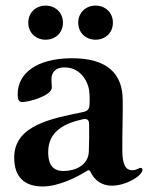

<svg xmlns="http://www.w3.org/2000/svg" viewBox="-20 -654 530 688"><path d="M133.5 14.2C188.9 14.2 256 -18.8 290.5 -41.2C293.3 -43 295.5 -44 297.6 -44C300.8 -44 302.9 -41.5 304.7 -37.6C317.5 -9.6 343.4 11.4 380.7 11.4C431.5 11.4 490.4 -24.1 490.4 -45.5C490.4 -49 488.6 -52.6 483.3 -52.6C478.7 -52.6 468.4 -44 454.5 -44C429.7 -44 418.7 -64.6 418.3 -114.3C418 -206 420.5 -223.4 419.7 -296.5C419 -388.1 366.5 -446 235.8 -445.3C111.2 -444.6 43.3 -391 43.3 -316.1C43.3 -295.1 48.3 -288.4 60.4 -288.4C84.5 -288.4 165.8 -311.4 165.8 -340.6C165.5 -348.7 164.1 -361.9 164.4 -371.4C164.4 -392.8 177.9 -412.6 210.9 -412.6C248.2 -412.6 280.9 -390.3 295.5 -346.6C301.8 -328.5 301.8 -300.1 300.8 -279.8C300.1 -262.8 294.4 -256 277.7 -252.5C165.1 -229.4 30.9 -205.3 30.9 -89.5C30.9 -22 65 14.2 133.5 14.2ZM81.3 -572.8C81.3 -536.6 108.3 -511.7 143.5 -511.7C178.6 -511.7 205.6 -536.6 205.6 -572.8C205.6 -608.7 178.6 -633.9 143.5 -633.9C108.3 -633.9 81.3 -608.7 81.3 -572.8ZM152.7 -109.4C152.7 -180.8 207 -211.3 276.3 -226.6C293 -229.8 299 -225.1 299.4 -208.1C300.1 -175.8 299.4 -143.1 298.3 -110.8C296.5 -61.1 248.6 -41.2 207.4 -41.2C157.7 -41.2 152.7 -81.7 152.7 -109.4ZM260.3 -572.8C260.3 -536.6 287.3 -511.7 322.4 -511.7C357.6 -511.7 384.6 -536.6 384.6 -572.8C384.6 -608.7 357.6 -633.9 322.4 -633.9C287.3 -633.9 260.3 -608.7 260.3 -572.8Z"/></svg>

Font: Margiela Serif Semibold
Style: Regular
Weight: 600
Designer: Andreas Faust, Stefan Endress
Version: Version 1.002;FEAKit 1.0